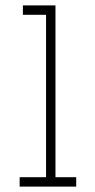

<svg xmlns="http://www.w3.org/2000/svg" viewBox="-20 -693 354 713"><path d="M151 0V-638L183 -673H186V-35L155 0ZM53 0V-35H151V0ZM155 0 186 -35H263V0ZM65 -638V-673H183L151 -638Z"/></svg>

Font: Foldit ExtraLight
Style: Regular
Weight: 250
Version: Version 1.003